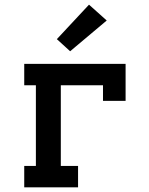

<svg xmlns="http://www.w3.org/2000/svg" viewBox="-20 -804 640 824"><path d="M84 0V-92H134V-438H84V-530H519V-371H422V-438H241V-92H315V0ZM281 -584 224 -636 362 -784 438 -716Z"/></svg>

Font: Iosevka Curly Slab SmBdEx
Style: Regular
Weight: 600
Width: 7
Monospace: yes
Designer: Belleve Invis
Foundry: Belleve Invis
Version: Version 11.1.0; ttfautohint (v1.8.3)